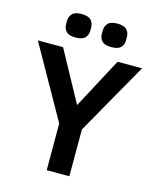

<svg xmlns="http://www.w3.org/2000/svg" viewBox="-131 -998 894 1089"><g transform="rotate(15 316.0 -453.5)"><path d="M249 0V-274L10 -698H158L319 -403H321L478 -698H622L382 -275V0ZM212 -769Q173 -769 157 -785.5Q141 -802 141 -827V-848Q141 -873 157 -890Q173 -907 212 -907Q251 -907 267 -890Q283 -873 283 -848V-827Q283 -802 267 -785.5Q251 -769 212 -769ZM422 -769Q383 -769 367 -785.5Q351 -802 351 -827V-848Q351 -873 367 -890Q383 -907 422 -907Q461 -907 477 -890Q493 -873 493 -848V-827Q493 -802 477 -785.5Q461 -769 422 -769Z"/></g></svg>

Font: IBM Plex Sans Thai Looped SemiBold
Style: Regular
Weight: 600
Designer: Mike Abbink, Paul van der Laan, Pieter van Rosmalen, Ben Mitchell, Mark Frömberg
Foundry: Bold Monday
Version: Version 1.1